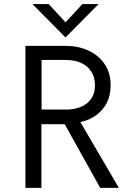

<svg xmlns="http://www.w3.org/2000/svg" viewBox="-20 -912 636 933"><path d="M103.5 0ZM103.5 0ZM557.6 1H466.8L294.4 -308.6H181.2V1H103.5V-689H300.8Q359.9 -689 409.2 -666.5Q458.5 -644 488 -601.3Q517.6 -558.6 517.6 -497.6Q517.6 -426.8 477.1 -379.9Q436.5 -333 370.6 -318.8ZM313.5 -379.9Q350.6 -381.8 379.4 -395.5Q408.2 -409.2 424.8 -434.6Q441.4 -460 441.4 -497.6Q441.4 -537.6 423.3 -564.9Q405.3 -592.3 373.8 -606.4Q342.3 -620.6 301.8 -620.6H182.1V-379.9ZM298.3 -730 137.7 -892.1H216.8L298.3 -803.7L380.4 -892.1H459Z"/></svg>

Font: Acari Sans
Style: Regular
Weight: 400
Designer: Alfredo Marco Pradil and Stefan Peev
Foundry: Hanken Design Co.
Version: Version 1.045;February 4, 2021;FontCreator 13.0.0.2655 64-bi